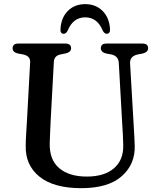

<svg xmlns="http://www.w3.org/2000/svg" viewBox="-20 -916 791 952"><path d="M586.5 -293.5 569 -604.5Q567 -638.5 532 -646L507 -650.5Q480 -657 480 -677Q480 -700 508 -700H686Q714.5 -700 714.5 -677Q714.5 -657.5 687 -650.5L663 -646Q622.5 -637 625 -601L643 -293Q644.5 -268 645.8 -244Q647 -220 648 -194.5Q651 -102 583.8 -42.5Q516.5 17 382.5 17Q246.5 17 175.8 -40Q105 -97 107.5 -194Q107.5 -215.5 109.8 -253.2Q112 -291 114 -323L129.5 -608Q131 -638.5 94.5 -646L70 -650.5Q42.5 -656.5 42.5 -676.5Q42.5 -700 71 -700H304Q332.5 -700 332.5 -676.5Q332.5 -657.5 305 -651L280 -646Q248.5 -639.5 247 -609.5L231.5 -323.5Q229.5 -287.5 228.5 -258.8Q227.5 -230 226.5 -206Q224.5 -123.5 273.8 -82Q323 -40.5 410.5 -40.5Q498 -40.5 545.8 -82.2Q593.5 -124 591 -198Q590 -231 589 -252.8Q588 -274.5 586.5 -293.5ZM402.5 -830Q342 -830 315 -763Q306.5 -748.5 296 -748.5Q278 -748.5 280 -772.5Q283 -828.5 316.5 -862Q350 -895.5 402.5 -895.5Q455 -895.5 488.5 -862Q522 -828.5 525.5 -772.5Q527 -748.5 508.5 -748.5Q498.5 -748.5 490 -763Q463 -830 402.5 -830Z"/></svg>

Font: Fraunces 9pt S050
Style: Regular
Weight: 400
Version: Version 1.000; ttfautohint (v1.8.3)